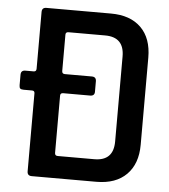

<svg xmlns="http://www.w3.org/2000/svg" viewBox="-49 -687 643 731"><g transform="rotate(5 273.0 -321.5)"><path d="M191 -85H331Q404 -85 404 -159V-484Q404 -558 331 -558H191Q180 -558 180 -548V-409Q180 -398 191 -398H294Q311 -398 311 -381V-341Q311 -325 294 -325H191Q180 -325 180 -315V-96Q180 -85 191 -85ZM346 0H99Q82 0 82 -17V-315Q82 -325 72 -325H40Q30 -325 26.5 -328.5Q23 -332 23 -341V-381Q23 -398 40 -398H72Q82 -398 82 -409V-626Q82 -643 99 -643H346Q420 -643 461 -602.5Q502 -562 502 -488V-155Q502 -82 461 -41Q420 0 346 0Z"/></g></svg>

Font: Rajdhani SemiBold
Style: Regular
Weight: 600
Designer: Satya Rajpurohit, Jyotish Sonowal
Foundry: Indian Type Foundry
Version: Version 1.201 February 1, 2022